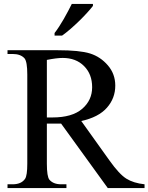

<svg xmlns="http://www.w3.org/2000/svg" viewBox="-20 -951 751 971"><path d="M711 0H525L289 -326Q263 -326 246 -326Q240 -326 232 -326Q224 -326 217 -326V-123Q217 -58 230 -42Q250 -19 289 -19H316V0H18V-19H44Q88 -19 107 -47Q118 -64 118 -123V-574Q118 -639 104 -656Q84 -678 44 -678H18V-697H271Q383 -697 435.5 -680.5Q488 -664 525.5 -620.5Q563 -577 563 -518Q563 -454 520.5 -406Q478 -358 391 -339L534 -139Q583 -70 619 -47.5Q655 -25 711 -19ZM217 -357Q226 -357 233.5 -357Q241 -357 245 -357Q345 -357 395.5 -400.5Q446 -444 446 -510Q446 -576 405 -617Q364 -658 297 -658Q267 -658 217 -648ZM256 -784Q267 -798 279 -816.5Q291 -835 302.5 -855Q314 -875 324.5 -895Q335 -915 343 -931H450V-921Q440 -908 422 -888Q404 -868 382 -846.5Q360 -825 337 -805Q314 -785 294 -771H256Z"/></svg>

Font: MM Ethnic
Style: Regular
Weight: 400
Designer: Khon Soe Zaw Thu
Version: Version 1.00 July 18, 2016, initial release